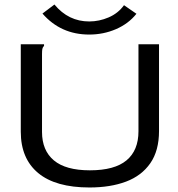

<svg xmlns="http://www.w3.org/2000/svg" viewBox="-20 -819 790 850"><path d="M376 11Q226 11 149 -53Q72 -117 72 -236V-623H175V-616Q169 -610 167.5 -602.5Q166 -595 166 -579V-235Q166 -153 218.5 -109Q271 -65 378 -65Q487 -65 540 -109Q593 -153 593 -238V-623H684V-239Q684 -152 645.5 -96.5Q607 -41 538 -15Q469 11 376 11ZM529 -796 584 -758Q549 -714 493.5 -690Q438 -666 375 -666Q249 -666 168 -759L221 -799Q283 -724 375 -724Q419 -724 461 -742Q503 -760 529 -796Z"/></svg>

Font: Inconsolata ExtraExpanded Medium
Style: Regular
Weight: 500
Width: 8
Monospace: yes
Designer: Raph Levien, Cyreal, Brenton Simpson
Foundry: Raph Levien, Cyreal, Google
Version: Version 3.001; ttfautohint (v1.8.2.53-6de2)